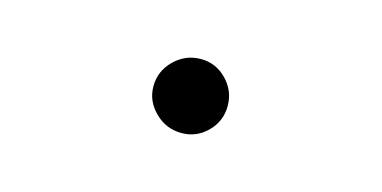

<svg xmlns="http://www.w3.org/2000/svg" viewBox="-31 -454 663 333"><g transform="rotate(15 300.0 -287.5)"><path d="M300.8 -221.2Q272.9 -221.2 252.9 -241Q232.9 -260.7 232.9 -287.1Q232.9 -314.5 252.9 -334.2Q272.9 -354 300.8 -354Q327.6 -354 346.9 -334.2Q366.2 -314.5 366.2 -287.1Q366.2 -259.8 346.9 -240.5Q327.6 -221.2 300.8 -221.2Z"/></g></svg>

Font: Compagnon Light
Style: Regular
Weight: 400
Designer: Juliette Duhe, Lea Pradine
Foundry: Velvetyne Type Foundry
Version: Version 1.000;PS 001.000;hotconv 1.0.88;makeotf.lib2.5.64775